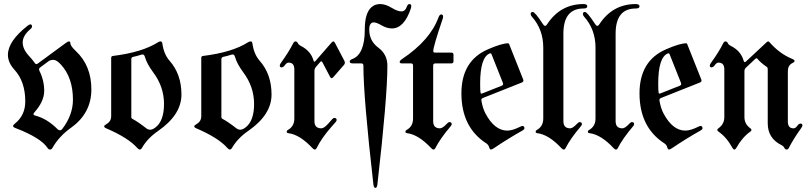

<svg xmlns="http://www.w3.org/2000/svg" viewBox="-20 -727 3981 946"><path d="M19 -457Q19 -523.4 115.2 -599.6Q124.5 -606.9 128.9 -606.9Q137.7 -606.9 137.7 -597.2Q137.7 -590.3 131.3 -585Q91.8 -551.8 91.8 -518.1Q91.8 -484.4 123.5 -450.7Q139.2 -434.1 151.4 -416.5Q154.8 -411.1 158.7 -411.1Q162.6 -411.1 166.5 -414.1L303.2 -514.6Q314.5 -522.9 320.6 -522.9Q326.7 -522.9 326.7 -514.2Q326.7 -500.5 353.5 -475.6Q430.2 -403.8 430.2 -286.6Q430.2 -169.4 330.6 -98.1Q270.5 -55.2 238.3 2Q233.9 9.8 226.6 9.8Q219.2 9.8 213.9 1.5Q181.2 -47.9 57.1 -95.7Q44.4 -100.6 44.4 -105.7Q44.4 -110.8 54.2 -118.7Q104.5 -159.2 104.5 -227.1Q104.5 -325.2 51.3 -383.3Q19 -418.5 19 -457ZM152.8 -157.7Q211.4 -143.1 263.7 -90.3Q269 -85 275.4 -85Q281.7 -85 286.6 -91.3Q339.4 -160.6 339.4 -235.4Q339.4 -344.2 280.3 -408.7Q258.8 -432.1 243.7 -432.1Q228.5 -432.1 219.2 -425.3L178.2 -395Q172.4 -390.6 172.4 -386.2Q172.4 -381.8 174.3 -377.9Q197.8 -331.1 197.8 -279.3Q197.8 -227.5 149.4 -173.3Q145 -168.5 145 -164.1Q145 -159.7 152.8 -157.7Z M505.4 -116.2Q527.8 -128.9 527.8 -154.8V-441.4Q527.8 -450.2 535.6 -451.2Q681.2 -469.2 758.8 -519Q764.6 -522.9 771.5 -522.9Q778.3 -522.9 779.8 -513.2Q787.1 -460 815.4 -427.7Q874 -361.8 874 -261.2Q874 -161.6 759.3 -82Q707 -45.9 680.2 0.5Q674.8 9.8 668.9 9.8Q663.1 9.8 655.8 1.5Q612.3 -47.9 503.4 -94.7Q493.2 -99.1 493.2 -104.2Q493.2 -109.4 505.4 -116.2ZM627 -149.9Q627 -144 632.8 -141.1Q659.2 -127.4 701.7 -94.2Q710 -87.9 720.5 -87.9Q731 -87.9 744.6 -98.1Q788.1 -129.9 788.1 -214.8Q788.1 -299.8 734.4 -371.1Q703.6 -413.1 694.8 -444.3Q690.9 -458.5 684.1 -458.5Q677.2 -458.5 670.9 -456.1Q658.7 -451.7 636.2 -446.8Q627 -444.8 627 -435.5Z M949.2 -116.2Q971.7 -128.9 971.7 -154.8V-441.4Q971.7 -450.2 979.5 -451.2Q1125 -469.2 1202.6 -519Q1208.5 -522.9 1215.3 -522.9Q1222.2 -522.9 1223.6 -513.2Q1231 -460 1259.3 -427.7Q1317.9 -361.8 1317.9 -261.2Q1317.9 -161.6 1203.1 -82Q1150.9 -45.9 1124 0.5Q1118.7 9.8 1112.8 9.8Q1106.9 9.8 1099.6 1.5Q1056.2 -47.9 947.3 -94.7Q937 -99.1 937 -104.2Q937 -109.4 949.2 -116.2ZM1070.8 -149.9Q1070.8 -144 1076.7 -141.1Q1103 -127.4 1145.5 -94.2Q1153.8 -87.9 1164.3 -87.9Q1174.8 -87.9 1188.5 -98.1Q1231.9 -129.9 1231.9 -214.8Q1231.9 -299.8 1178.2 -371.1Q1147.5 -413.1 1138.7 -444.3Q1134.8 -458.5 1127.9 -458.5Q1121.1 -458.5 1114.7 -456.1Q1102.5 -451.7 1080.1 -446.8Q1070.8 -444.8 1070.8 -435.5Z M1358.4 -404.8Q1358.4 -409.2 1366.2 -419.9Q1403.3 -471.7 1424.8 -514.2Q1429.2 -522.9 1436.3 -522.9Q1443.4 -522.9 1447.3 -514.6Q1451.2 -506.3 1462.9 -500.5Q1511.7 -475.6 1524.9 -428.2Q1526.4 -422.9 1528.8 -422.9Q1531.2 -422.9 1534.2 -426.3L1614.3 -518.1Q1618.7 -522.9 1622.6 -522.9Q1626.5 -522.9 1629.9 -516.6L1676.3 -428.2Q1679.2 -422.9 1679.2 -417.5Q1679.2 -412.1 1674.8 -407.2L1622.1 -346.7Q1617.7 -341.8 1613.8 -341.8Q1609.9 -341.8 1606.4 -348.1L1568.4 -420.4Q1565.9 -424.8 1563.2 -424.8Q1560.5 -424.8 1557.6 -421.4L1537.6 -398.4Q1529.3 -389.2 1529.3 -377.4V-129.9Q1529.3 -94.7 1563 -94.7Q1577.1 -94.7 1598.1 -118.7L1616.2 -139.2Q1622.1 -146 1627.4 -146Q1638.7 -146 1638.7 -135.3Q1638.7 -131.3 1632.8 -124.5L1614.7 -104Q1564.9 -47.9 1540 2.9Q1536.6 9.8 1531.2 9.8Q1525.9 9.8 1519.5 2.9Q1457 -64 1400.9 -70.8Q1392.6 -71.8 1392.6 -77.6Q1392.6 -83.5 1397.9 -86.4Q1430.2 -104 1430.2 -142.6V-384.8Q1430.2 -418.5 1402.3 -418.5Q1392.6 -418.5 1384.3 -406.7Q1376 -395 1367.2 -395Q1358.4 -395 1358.4 -404.8Z M1703.1 0ZM1960.9 -436Q2099.6 -528.8 2140.6 -641.6Q2146 -655.8 2153.8 -655.8Q2163.1 -655.8 2163.1 -645.5Q2163.1 -640.1 2161.1 -634.3Q2114.7 -497.6 2114.7 -475.1Q2114.7 -467.8 2123 -467.8H2203.6Q2214.4 -467.8 2214.4 -457V-425.3Q2214.4 -414.6 2203.6 -414.6H2125Q2114.3 -414.6 2114.3 -403.8V-129.9Q2114.3 -94.7 2147.9 -94.7Q2160.6 -94.7 2183.1 -118.7Q2189.5 -125.5 2194.3 -125.5Q2205.6 -125.5 2205.6 -115.2Q2205.6 -110.8 2199.7 -104Q2148.9 -44.4 2125 2.9Q2121.6 9.8 2116.2 9.8Q2110.8 9.8 2104.5 2.9Q2042 -64 1985.8 -70.8Q1977.5 -71.8 1977.5 -77.6Q1977.5 -83.5 1982.9 -86.4Q2015.1 -104 2015.1 -142.6V-403.8Q2015.1 -414.6 2005.4 -414.6H1961.9Q1949.2 -414.6 1949.2 -421.4Q1949.2 -428.2 1960.9 -436ZM1715.3 -436Q1777.3 -458.5 1777.3 -581.1Q1777.3 -662.1 1809.6 -690.9Q1827.1 -707 1853.3 -707Q1879.4 -707 1908.9 -689Q1938.5 -670.9 1957.5 -670.9Q1976.6 -670.9 1983.9 -692.9Q1988.8 -707 1997.1 -707Q2006.3 -707 2006.3 -696.8Q2006.3 -691.4 2004.4 -685.5Q1971.2 -586.9 1911.1 -586.9Q1886.2 -586.9 1860.6 -601.8Q1835 -616.7 1821.8 -616.7Q1799.3 -616.7 1799.3 -581.1Q1799.3 -525.4 1844 -492.2Q1888.7 -459 1888.7 -403.8Q1888.7 -248.5 1839.4 182.1Q1837.4 198.7 1829.6 198.7Q1821.8 198.7 1819.8 182.1Q1770.5 -248.5 1770.5 -403.8Q1770.5 -414.6 1760.3 -414.6H1718.8Q1703.1 -414.6 1703.1 -423.1Q1703.1 -431.6 1715.3 -436Z M2253.4 -267.1Q2253.4 -427.2 2383.8 -483.9Q2452.1 -513.7 2483.4 -513.7Q2486.8 -513.7 2488.3 -510.3L2557.6 -335.9Q2559.1 -333 2559.1 -330.1Q2559.1 -323.7 2550.8 -320.3L2360.4 -244.6Q2351.6 -241.2 2351.6 -234.9Q2351.6 -232.4 2352.1 -230Q2358.4 -193.4 2372.1 -167.5Q2417 -83.5 2479.5 -83.5Q2504.9 -83.5 2543.9 -103Q2550.8 -106.4 2553.7 -106.4Q2564 -106.4 2564 -94.7Q2564 -89.4 2555.2 -84.5Q2482.9 -43.9 2413.1 3.4Q2403.8 9.8 2398.4 9.8Q2393.1 9.8 2389.9 -2Q2386.7 -13.7 2375.5 -21Q2253.4 -100.1 2253.4 -267.1ZM2345.7 -314Q2345.7 -280.8 2347.7 -270Q2348.6 -265.6 2351.3 -265.6Q2354 -265.6 2357.4 -267.1L2452.1 -304.7Q2459 -307.6 2459 -313.5Q2459 -315.9 2457.5 -319.3L2401.9 -459.5Q2399.9 -464.4 2397.2 -464.4Q2394.5 -464.4 2393.6 -463.9Q2345.7 -445.8 2345.7 -314Z M2594.7 -658.7Q2594.7 -668 2605 -668Q2616.2 -668 2655.3 -607.9Q2660.6 -599.6 2665.8 -599.6Q2670.9 -599.6 2675.3 -606.9Q2740.7 -707 2855 -707Q2873.5 -707 2873.5 -696Q2873.5 -685.1 2855 -685.1Q2755.9 -685.1 2755.9 -561V-129.9Q2755.9 -94.7 2789.6 -94.7Q2802.2 -94.7 2824.7 -118.7Q2831.1 -125.5 2835.9 -125.5Q2847.2 -125.5 2847.2 -115.2Q2847.2 -110.8 2841.3 -104Q2790.5 -44.4 2766.6 2.9Q2763.2 9.8 2757.8 9.8Q2752.4 9.8 2746.1 2.9Q2683.6 -64 2627.4 -70.8Q2619.1 -71.8 2619.1 -77.6Q2619.1 -83.5 2624.5 -86.4Q2656.7 -104 2656.7 -142.6V-492.2Q2656.7 -582.5 2600.1 -645.5Q2594.7 -650.9 2594.7 -658.7Z M2852.1 -658.7Q2852.1 -668 2862.3 -668Q2873.5 -668 2912.6 -607.9Q2918 -599.6 2923.1 -599.6Q2928.2 -599.6 2932.6 -606.9Q2998 -707 3112.3 -707Q3130.9 -707 3130.9 -696Q3130.9 -685.1 3112.3 -685.1Q3013.2 -685.1 3013.2 -561V-129.9Q3013.2 -94.7 3046.9 -94.7Q3059.6 -94.7 3082 -118.7Q3088.4 -125.5 3093.3 -125.5Q3104.5 -125.5 3104.5 -115.2Q3104.5 -110.8 3098.6 -104Q3047.9 -44.4 3023.9 2.9Q3020.5 9.8 3015.1 9.8Q3009.8 9.8 3003.4 2.9Q2940.9 -64 2884.8 -70.8Q2876.5 -71.8 2876.5 -77.6Q2876.5 -83.5 2881.8 -86.4Q2914.1 -104 2914.1 -142.6V-492.2Q2914.1 -582.5 2857.4 -645.5Q2852.1 -650.9 2852.1 -658.7Z M3130.9 -267.1Q3130.9 -427.2 3261.2 -483.9Q3329.6 -513.7 3360.8 -513.7Q3364.3 -513.7 3365.7 -510.3L3435.1 -335.9Q3436.5 -333 3436.5 -330.1Q3436.5 -323.7 3428.2 -320.3L3237.8 -244.6Q3229 -241.2 3229 -234.9Q3229 -232.4 3229.5 -230Q3235.8 -193.4 3249.5 -167.5Q3294.4 -83.5 3356.9 -83.5Q3382.3 -83.5 3421.4 -103Q3428.2 -106.4 3431.2 -106.4Q3441.4 -106.4 3441.4 -94.7Q3441.4 -89.4 3432.6 -84.5Q3360.4 -43.9 3290.5 3.4Q3281.2 9.8 3275.9 9.8Q3270.5 9.8 3267.3 -2Q3264.2 -13.7 3252.9 -21Q3130.9 -100.1 3130.9 -267.1ZM3223.1 -314Q3223.1 -280.8 3225.1 -270Q3226.1 -265.6 3228.8 -265.6Q3231.4 -265.6 3234.9 -267.1L3329.6 -304.7Q3336.4 -307.6 3336.4 -313.5Q3336.4 -315.9 3335 -319.3L3279.3 -459.5Q3277.3 -464.4 3274.7 -464.4Q3272 -464.4 3271 -463.9Q3223.1 -445.8 3223.1 -314Z M3477.1 -404.8Q3477.1 -409.2 3484.9 -419.9Q3522.5 -471.7 3543.5 -514.2Q3547.9 -522.9 3554.9 -522.9Q3562 -522.9 3565.9 -514.6Q3569.8 -506.3 3581.5 -500.5Q3630.4 -476.1 3644 -427.7Q3646.5 -420.9 3649.4 -420.9Q3652.3 -420.9 3655.3 -423.8L3757.3 -519Q3761.7 -522.9 3765.1 -522.9Q3768.6 -522.9 3771.5 -519Q3820.3 -462.9 3881.8 -437.5Q3895 -432.1 3895 -426.8Q3895 -421.4 3883.8 -416Q3861.8 -404.8 3861.8 -376V-128.4Q3861.8 -94.7 3889.6 -94.7Q3899.4 -94.7 3907.7 -106.4Q3916 -118.2 3924.8 -118.2Q3933.6 -118.2 3933.6 -108.4Q3933.6 -104 3925.8 -93.3Q3888.7 -41.5 3867.2 1Q3862.8 9.8 3855.7 9.8Q3848.6 9.8 3844.7 1.5Q3840.8 -6.8 3829.1 -12.7Q3762.7 -45.9 3762.7 -119.6V-387.2Q3762.7 -394 3757.8 -397.5Q3727.5 -418 3711.9 -437.5Q3710 -439.9 3707.3 -439.9Q3704.6 -439.9 3702.1 -437.5L3656.2 -394.5Q3647.9 -386.7 3647.9 -376.5V-149.9Q3647.9 -115.7 3677.2 -94.7Q3682.6 -90.8 3682.6 -86.7Q3682.6 -82.5 3676.3 -78.1Q3636.2 -49.3 3608.4 1Q3603.5 9.8 3598.4 9.8Q3593.3 9.8 3588.4 1Q3559.6 -51.3 3520.5 -78.1Q3514.2 -82.5 3514.2 -86.7Q3514.2 -90.8 3519.5 -94.7Q3548.8 -115.2 3548.8 -149.9V-384.8Q3548.8 -418.5 3520.5 -418.5Q3510.7 -418.5 3502.4 -406.7Q3494.1 -395 3485.6 -395Q3477.1 -395 3477.1 -404.8Z"/></svg>

Font: UnifrakturMaguntia17
Style: Book
Weight: 400
Designer: j. 'mach' wust, Gerrit Ansmann, Georg Duffner, based on a font by Peter Wiegel, original typeface by Carl Albert Fahrenw
Version: Version 2017-03-19